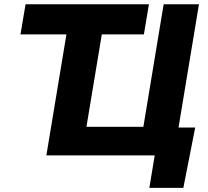

<svg xmlns="http://www.w3.org/2000/svg" viewBox="-20 -748 1000 924"><path d="M78.6 -582.5 103 -727.5H696.8L672.4 -582.5ZM816.9 0H203.1L323.7 -727.5H494.1L396 -137.7H669.9L767.6 -727.5H937.5ZM698.7 156.2 724.6 0H680.2L702.6 -134.3H919.4L862.3 156.2Z"/></svg>

Font: Inter 24pt ExtraBold
Style: Italic
Weight: 800
Italic angle: -9.3988°
Designer: Rasmus Andersson
Foundry: rsms
Version: Version 4.001;git-66647c0bb